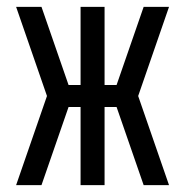

<svg xmlns="http://www.w3.org/2000/svg" viewBox="-20 -540 540 560"><path d="M473 0H399L320 -228H285V0H215V-228H180L101 0H27L117 -260L27 -520H101L180 -292H215V-520H285V-292H320L399 -520H473L383 -260Z"/></svg>

Font: Iosevka Custom
Style: Regular
Weight: 400
Monospace: yes
Designer: Belleve Invis
Foundry: Belleve Invis
Version: Version 32.5.0; ttfautohint (v1.8.4)